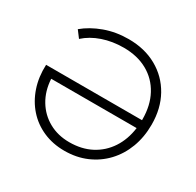

<svg xmlns="http://www.w3.org/2000/svg" viewBox="-156 -893 1112 1087"><g transform="rotate(30 400.0 -350.0)"><path d="M388.5 15Q313 15 250.2 -12.5Q187.5 -40 143 -90Q98.5 -140 75.8 -207.5Q53 -275 56.5 -355H683.5Q683.5 -357.5 683.5 -360Q683.5 -451 647.2 -518.2Q611 -585.5 545 -622.2Q479 -659 389.5 -659Q316 -659 252.5 -637.2Q189 -615.5 144.5 -575L111 -619.5Q162.5 -662.5 234.5 -688.8Q306.5 -715 389.5 -715Q494.5 -715 574.2 -670.2Q654 -625.5 698.8 -545.5Q743.5 -465.5 743.5 -360Q743.5 -279 717.8 -210.5Q692 -142 644.5 -91.5Q597 -41 532 -13Q467 15 388.5 15ZM388.5 -41Q469 -41 530.5 -73.2Q592 -105.5 630.5 -164Q669 -222.5 679.5 -301H121Q125.5 -223.5 160.8 -165Q196 -106.5 254.8 -73.8Q313.5 -41 388.5 -41Z"/></g></svg>

Font: Geologica Thin
Style: Regular
Weight: 100
Designer: Sindre Bremnes, Frode Helland
Foundry: Monokrom Skriftforlag AS
Version: Version 1.010; ttfautohint (v1.8.4.7-5d5b);gftools[0.9.28]